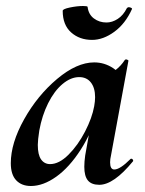

<svg xmlns="http://www.w3.org/2000/svg" viewBox="-20 -607 484 640"><path d="M16 -63Q16 -130 60.5 -209.5Q105 -289 170.5 -344Q236 -399 294 -399Q328 -399 357 -380Q386 -361 389 -324L329 -357Q346 -359 364.5 -373Q383 -387 396 -407Q398 -409 400 -409Q403 -409 406 -407Q409 -405 408 -404L350 -89Q347 -76 347 -66Q347 -42 361 -42Q380 -42 415 -77Q416 -78 418 -78Q421 -78 423 -74.5Q425 -71 423 -69Q359 9 311 9Q285 9 273 -5.5Q261 -20 261 -51Q261 -68 264 -89L289 -229L310 -246Q287 -167 249 -108Q211 -49 167.5 -18Q124 13 83 13Q52 13 34 -6Q16 -25 16 -63ZM294 -253Q297 -270 297 -283Q297 -314 283 -332Q269 -350 244 -350Q216 -350 188.5 -327Q161 -304 140.5 -263Q120 -222 111 -172Q106 -140 106 -124Q106 -91 117 -75.5Q128 -60 147 -60Q177 -60 208.5 -91.5Q240 -123 263.5 -168.5Q287 -214 294 -253ZM189 -571Q189 -577 213 -582Q237 -587 257 -587Q272 -587 272 -584Q275 -559 293 -545.5Q311 -532 335 -532Q354 -532 372.5 -544Q391 -556 403 -580Q406 -583 409 -583Q413 -583 417 -581Q421 -579 420 -577Q398 -528 361 -501Q324 -474 287 -474Q245 -474 217 -499Q189 -524 189 -571Z"/></svg>

Font: Cormorant Infant
Style: Bold Italic
Weight: 700
Italic angle: -10°
Designer: Christian Thalmann (Catharsis Fonts)
Foundry: Catharsis Fonts
Version: Version 4.000